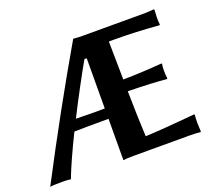

<svg xmlns="http://www.w3.org/2000/svg" viewBox="-113 -798 1066 951"><g transform="rotate(-20 420.5 -322.5)"><path d="M205.1 -213.4C246.1 -214.4 294.4 -214.8 350.1 -214.8H385.7C385.1 -74.9 384.8 -2.3 384.8 2.9C396.2 1 414.6 0 439.9 0H523.4H535.2H731.9C755.7 0 775.7 1 792 2.9L793.9 0C792.6 -18.9 792 -33.5 792 -43.9C792 -62.2 792.6 -76.5 793.9 -86.9L792 -90.8L749 -86.9C720.1 -84 683.7 -80.9 639.9 -77.6C596.1 -74.4 559.2 -72.1 529.3 -70.8C526 -132 523.6 -211.9 522 -310.5C608.6 -308.9 676.3 -305.7 725.1 -300.8L728 -304.2C726.1 -313 725.1 -327.3 725.1 -347.2C725.1 -360.2 726.1 -371.1 728 -379.9L725.1 -382.8C653.2 -377 585.1 -373.7 521 -373C519.7 -465.2 518.7 -532.2 518.1 -574.2H548.8C619.1 -574.2 696.9 -570.8 782.2 -564L784.2 -567.9C782.9 -578.3 782.2 -590.3 782.2 -604C782.2 -612.5 782.9 -626.1 784.2 -645L782.2 -647.9C766 -646 745.9 -645 722.2 -645H478H439.9H392.1L356.9 -647.5C238.1 -443.4 118.8 -226.6 -1 2.9C7.2 1 28.5 0 63 0C84.8 0 99.8 1 107.9 2.9C129.7 -53.7 162.1 -125.8 205.1 -213.4ZM385.7 -269.5C380.5 -269.5 373.5 -269.4 364.5 -269.3C355.6 -269.1 349.1 -269 345.2 -269C341.3 -269 304.2 -269.5 233.9 -270.5C281.1 -363.6 328 -451.3 374.5 -533.7H386.7C386.7 -474.8 386.4 -386.7 385.7 -269.5Z"/></g></svg>

Font: Linux Biolinum G
Style: Bold
Weight: 700
Designer: Philipp H. Poll
Foundry: Philipp H. Poll
Version: Version 1.1.0